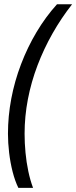

<svg xmlns="http://www.w3.org/2000/svg" viewBox="-20 -741 365 919"><path d="M67.9 158.2Q51.8 125.5 40.5 81.5Q29.3 37.6 23.7 -10Q18.1 -57.6 18.1 -101.1Q18.1 -184.1 33.9 -268.3Q49.8 -352.5 80.6 -433.3Q111.3 -514.2 154.8 -587.2Q198.2 -660.2 252.9 -720.7H325.2Q273.4 -654.8 231.4 -580.8Q189.5 -506.8 159.4 -427.7Q129.4 -348.6 113.5 -266.1Q97.7 -183.6 97.7 -101.1Q97.7 -56.2 102.1 -10.3Q106.4 35.6 115.5 78.6Q124.5 121.6 138.2 158.2Z"/></svg>

Font: Open Sans Condensed Medium
Style: Italic
Weight: 500
Width: 3
Italic angle: -12°
Designer: Monotype Design Team
Foundry: Monotype Imaging Inc.
Version: Version 3.000